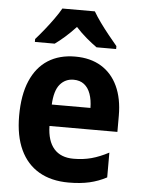

<svg xmlns="http://www.w3.org/2000/svg" viewBox="-54 -809 633 862"><g transform="rotate(5 262.0 -378.0)"><path d="M268.6 -556.2Q337.4 -556.2 386 -526.6Q434.6 -497.1 460.4 -441.7Q486.3 -386.2 486.3 -308.6V-235.8H180.2Q181.6 -168.5 212.2 -133.5Q242.7 -98.6 300.3 -98.6Q343.8 -98.6 380.9 -108.6Q418 -118.7 458.5 -140.1V-28.3Q421.9 -8.8 381.3 0.5Q340.8 9.8 287.6 9.8Q209 9.8 153.8 -22.5Q98.6 -54.7 69.6 -116.9Q40.5 -179.2 40.5 -269.5Q40.5 -363.8 67.9 -427.5Q95.2 -491.2 146.2 -523.7Q197.3 -556.2 268.6 -556.2ZM270.5 -452.1Q232.9 -452.1 209 -423.8Q185.1 -395.5 182.1 -332.5H356.4Q356 -368.7 346.4 -395.5Q336.9 -422.4 317.9 -437.3Q298.8 -452.1 270.5 -452.1ZM338.4 -766.1Q351.1 -744.1 369.9 -718Q388.7 -691.9 409.4 -666.3Q430.2 -640.6 448.2 -619.1V-606H359.9Q337.9 -621.6 313 -642.6Q288.1 -663.6 264.6 -689.5Q240.7 -663.6 216.3 -642.1Q191.9 -620.6 171.4 -606H82V-619.1Q99.1 -638.2 120.4 -664.6Q141.6 -690.9 161.1 -718.3Q180.7 -745.6 191.9 -766.1Z"/></g></svg>

Font: Open Sans SemiCondensed
Style: Bold
Weight: 700
Width: 4
Designer: Monotype Design Team
Foundry: Monotype Imaging Inc.
Version: Version 3.003